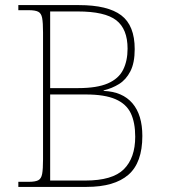

<svg xmlns="http://www.w3.org/2000/svg" viewBox="-20 -734 662 754"><path d="M52 0V-20H93Q118 -20 130 -26Q142 -32 145.5 -51Q149 -70 149 -108V-606Q149 -645 145.5 -663.5Q142 -682 130 -688Q118 -694 93 -694H52V-714H290Q403 -714 456 -674Q509 -634 509 -541Q509 -487 492 -454Q475 -421 447.5 -404Q420 -387 387 -379V-377Q461 -374 500 -328.5Q539 -283 539 -200Q539 -95 484 -47.5Q429 0 320 0ZM315 -25Q422 -25 466.5 -69.5Q511 -114 511 -197Q511 -253 493.5 -289.5Q476 -326 433.5 -344.5Q391 -363 317 -363H177V-25ZM287 -388Q361 -388 403.5 -406.5Q446 -425 463.5 -460Q481 -495 481 -543Q481 -620 436.5 -654.5Q392 -689 285 -689H177V-388Z"/></svg>

Font: Noto Rashi Hebrew Thin
Style: Regular
Weight: 250
Version: Version 1.006